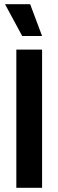

<svg xmlns="http://www.w3.org/2000/svg" viewBox="-20 -897 279 917"><path d="M58 0V-660H181V0ZM86 -725 4 -877H124L181 -725Z"/></svg>

Font: Bricolage Grotesque Condensed SemiBold
Style: Regular
Weight: 600
Width: 3
Designer: Mathieu Triay
Foundry: Atelier Triay
Version: Version 1.000;gftools[0.9.30]